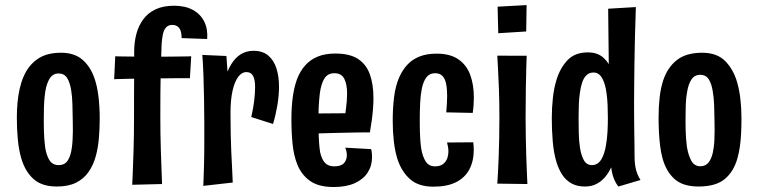

<svg xmlns="http://www.w3.org/2000/svg" viewBox="-20 -739 3045 771"><path d="M207.8 10Q148 10 114.4 -20.4Q80.8 -50.8 65.6 -102.6Q55.6 -136.8 51.6 -178.6Q47.6 -220.4 47.6 -267Q47.6 -298.8 50.4 -327.7Q53.2 -356.6 59 -382.6Q64.8 -408.6 74.4 -430.6Q93.2 -475.4 129.7 -501.3Q166.2 -527.2 224.4 -527.2Q277.8 -527.2 309.7 -500.4Q341.6 -473.6 358 -428.6Q370 -395.4 375.2 -353.2Q380.4 -311 380.4 -263.6Q380.4 -221.8 377.1 -184.1Q373.8 -146.4 365.4 -114.6Q355.2 -76.2 335.4 -48.2Q315.6 -20.2 284.7 -5.1Q253.8 10 207.8 10ZM215.4 -76Q240.4 -76 252.4 -95Q264.4 -114 268.4 -145.6Q270.6 -160.8 271.5 -177.6Q272.4 -194.4 272.6 -213.3Q272.8 -232.2 272.2 -252.4Q271.6 -288.4 270.8 -319.9Q270 -351.4 266 -375.4Q261 -408 249.4 -426Q237.8 -444 215.4 -444Q201.8 -444 192.3 -437.3Q182.8 -430.6 176.4 -418.5Q170 -406.4 165.4 -389.2Q161.4 -372.4 159.2 -350.9Q157 -329.4 156.4 -305.1Q155.8 -280.8 155.8 -255.2Q155.8 -235.6 156.2 -216.5Q156.6 -197.4 158 -180.5Q159.4 -163.6 161.2 -148.4Q166.2 -115.2 178.6 -95.6Q191 -76 215.4 -76Z M438.4 -421 442.8 -513Q442.8 -513 457.7 -512.5Q472.6 -512 496 -512Q519.4 -512 546.3 -511.5Q573.2 -511 597.2 -511Q620.6 -511 646.7 -511.5Q672.8 -512 695.9 -512Q719 -512 733.4 -512.5Q747.8 -513 747.8 -513L742.6 -425Q742.6 -425 728.7 -425Q714.8 -425 692.8 -425Q670.8 -425 645 -424.5Q619.2 -424 595.2 -424Q570.6 -424 543.2 -423.5Q515.8 -423 492.2 -422.5Q468.6 -422 453.5 -421.5Q438.4 -421 438.4 -421ZM679 -716Q723.8 -716 754.5 -699.2Q785.2 -682.4 800.1 -652.4Q815 -622.4 812 -582.4L709.4 -586Q709 -615.6 699 -627.3Q689 -639 672.2 -639Q655.8 -639 646.7 -628.7Q637.6 -618.4 634 -600.7Q630.4 -583 629 -561.8Q626.6 -504.8 625.5 -458.6Q624.4 -412.4 624.1 -368.3Q623.8 -324.2 623.8 -272Q623.8 -200.6 625.8 -138.3Q627.8 -76 629.3 -38Q630.8 0 630.8 0L511 3Q511 3 512.7 -35Q514.4 -73 516.3 -135.5Q518.2 -198 518.2 -270.6Q518.2 -316 518.2 -347.1Q518.2 -378.2 518.5 -403.8Q518.8 -429.4 518.8 -459Q518.8 -488.6 518.8 -531.4Q518.8 -569.2 527.5 -602.3Q536.2 -635.4 555.1 -661.2Q574 -687 604.7 -701.5Q635.4 -716 679 -716Z M989 -269Q996.8 -302.2 1000.6 -333.7Q1004.4 -365.2 1004.4 -390.2Q1004.4 -418.4 996.3 -434Q988.2 -449.6 969 -449.6Q951 -449.6 936.6 -430.5Q922.2 -411.4 913.9 -374.9Q905.6 -338.4 905.6 -286L861.8 -243.4Q862.2 -293.6 867.3 -338.1Q872.4 -382.6 882.5 -418.7Q892.6 -454.8 908.5 -480.9Q924.4 -507 946.6 -521Q968.8 -535 997.8 -535Q1035 -535 1057.5 -515.7Q1080 -496.4 1090.2 -464Q1100.4 -431.6 1100.4 -391.4Q1100.4 -355.4 1093.9 -316.7Q1087.4 -278 1076.4 -241.2ZM796.4 7.4Q797.4 -18.6 798.2 -41.7Q799 -64.8 799.5 -87Q800 -109.2 800.2 -133Q800.4 -156.8 800.4 -184.3Q800.4 -211.8 800.4 -245.4Q800.4 -293.6 799.4 -343Q798.4 -392.4 796.9 -437.9Q795.4 -483.4 792.4 -518.4L889.2 -514.2Q891.2 -487.4 893.3 -455.7Q895.4 -424 898.6 -383.2Q901.8 -342.4 905.6 -286Q905.6 -241.4 906.4 -203.5Q907.2 -165.6 908.6 -132.2Q910 -98.8 911.8 -67.7Q913.6 -36.6 914.6 -6Z M1319.8 12Q1259.6 12 1225.1 -12.4Q1190.6 -36.8 1173.6 -79.2Q1159.6 -114.6 1154.9 -160.5Q1150.2 -206.4 1150.2 -260.6Q1150.2 -307 1155.4 -347.2Q1160.6 -387.4 1172.4 -420.2Q1184.6 -452.6 1204.9 -475.7Q1225.2 -498.8 1255 -511.4Q1284.8 -524 1326.6 -524Q1384.6 -524 1417.7 -502.3Q1450.8 -480.6 1465.2 -440.5Q1479.6 -400.4 1479.6 -345.4Q1479.6 -324.6 1477.9 -302.4Q1476.2 -280.2 1473 -256.7Q1469.8 -233.2 1465.4 -207.4L1364.8 -269.2Q1367.2 -286.6 1369.3 -302.6Q1371.4 -318.6 1372.6 -333.9Q1373.8 -349.2 1373.8 -362.2Q1373.8 -400.4 1362.5 -422.7Q1351.2 -445 1322.4 -445Q1296.6 -445 1283.2 -424.5Q1269.8 -404 1264.4 -364.8Q1262.8 -351.6 1261.5 -336.1Q1260.2 -320.6 1259.5 -304Q1258.8 -287.4 1258.8 -269.8Q1258.8 -240.2 1259.3 -214Q1259.8 -187.8 1261.3 -166.1Q1262.8 -144.4 1265.6 -127.4Q1271.8 -99.4 1284.9 -85.2Q1298 -71 1322.6 -71Q1349.4 -71 1361.1 -83.8Q1372.8 -96.6 1372.8 -116Q1372.8 -122.8 1371.2 -130.6Q1369.6 -138.4 1366.4 -146L1470.4 -140.2Q1472.4 -132.6 1473.2 -124.3Q1474 -116 1474 -108Q1474 -73.2 1456.3 -45.9Q1438.6 -18.6 1404.3 -3.3Q1370 12 1319.8 12ZM1183.2 -199.8 1180.4 -282.8 1448 -284.8 1465.4 -207.4Q1465.4 -207.4 1446.3 -207.4Q1427.2 -207.4 1396 -206.7Q1364.8 -206 1327.2 -205.2Q1289.6 -204.4 1251.8 -203.1Q1214 -201.8 1183.2 -199.8Z M1720.4 10.6Q1660.6 10.6 1626.7 -19.5Q1592.8 -49.6 1576.6 -98.4Q1566 -131.6 1561.5 -171.5Q1557 -211.4 1557 -253.8Q1557 -305 1562.5 -349.5Q1568 -394 1583.2 -428.8Q1596.4 -458.4 1616.2 -479.6Q1636 -500.8 1665 -512.2Q1694 -523.6 1733.4 -523.6Q1787.4 -523.6 1820.4 -501Q1853.4 -478.4 1868.1 -438.7Q1882.8 -399 1882.8 -347.4Q1882.8 -332.4 1881.7 -317Q1880.6 -301.6 1878.2 -285.6L1772 -287.8Q1773.4 -305.4 1774.5 -322Q1775.6 -338.6 1775.6 -353.4Q1775.6 -380.8 1771.6 -401.6Q1767.6 -422.4 1757 -433.7Q1746.4 -445 1727.2 -445Q1704.8 -445 1692.3 -428.5Q1679.8 -412 1673.8 -382.8Q1668.8 -358.4 1667.2 -326Q1665.6 -293.6 1665.6 -257.8Q1665.6 -235.6 1666 -214.9Q1666.4 -194.2 1667.8 -175.9Q1669.2 -157.6 1671.6 -141.4Q1677.2 -109.2 1689.8 -90.1Q1702.4 -71 1726.8 -71Q1745.8 -71 1757.5 -79.1Q1769.2 -87.2 1774.9 -100.7Q1780.6 -114.2 1780.6 -131.6Q1780.6 -139.6 1779.2 -148.4Q1777.8 -157.2 1775.2 -166.8L1880.4 -167.6Q1881.4 -159.6 1881.9 -152.1Q1882.4 -144.6 1882.4 -137.2Q1882.4 -91.8 1864.7 -58.6Q1847 -25.4 1811.3 -7.4Q1775.6 10.6 1720.4 10.6Z M2097.8 0 1977 -1.6Q1978.2 -19.6 1979.7 -46.1Q1981.2 -72.6 1982.4 -106.4Q1983.6 -140.2 1984.5 -180.4Q1985.4 -220.6 1985.4 -266Q1985.4 -331.2 1983.5 -382Q1981.6 -432.8 1979.6 -466.9Q1977.6 -501 1977 -515.4L2095 -515.2Q2094.4 -503.2 2093.4 -468.4Q2092.4 -433.6 2091.5 -381.7Q2090.6 -329.8 2090.6 -265Q2090.6 -222.4 2091.5 -183.4Q2092.4 -144.4 2093.3 -110.3Q2094.2 -76.2 2095.7 -48.3Q2097.2 -20.4 2097.8 0ZM2093 -612.6 1980.8 -605.6 1978.2 -712.2 2094.6 -718.6Z M2328.6 10Q2297.4 10 2275 -2.4Q2252.6 -14.8 2238 -37Q2223.4 -59.2 2214.4 -88.8Q2203.4 -125.6 2199.6 -171Q2195.8 -216.4 2195.8 -264.2Q2195.8 -306.6 2200.2 -346.2Q2204.6 -385.8 2214.8 -419Q2230 -467.6 2259.7 -498.1Q2289.4 -528.6 2339.6 -528.6Q2362.6 -528.6 2378.3 -522.4Q2394 -516.2 2405.3 -505.3Q2416.6 -494.4 2424.6 -481.6Q2424.6 -500.8 2424.1 -529.4Q2423.6 -558 2423.4 -589.6Q2423.2 -621.2 2422.7 -651.4Q2422.2 -681.6 2422.2 -704L2533.4 -710.6Q2531.2 -646.2 2529.7 -590.1Q2528.2 -534 2527.7 -486.3Q2527.2 -438.6 2526.7 -398.9Q2526.2 -359.2 2526.2 -327.6Q2526.2 -296.8 2526.4 -269.8Q2526.6 -242.8 2526.9 -217.6Q2527.2 -192.4 2527.7 -166.2Q2528.2 -140 2528.2 -111.2Q2528.2 -80.8 2533.7 -58.6Q2539.2 -36.4 2552 -16.2L2463.4 10Q2451.8 -4 2444.4 -23.7Q2437 -43.4 2434.4 -67.2Q2425 -46.4 2410.6 -29Q2396.2 -11.6 2376.2 -0.8Q2356.2 10 2328.6 10ZM2357.4 -76Q2369.6 -76 2379.1 -82.3Q2388.6 -88.6 2395 -99.5Q2401.4 -110.4 2406.2 -125.2Q2411 -140 2413.6 -157.6Q2418 -182.4 2419.5 -210.3Q2421 -238.2 2421 -264.6Q2421 -291.2 2419.9 -316.8Q2418.8 -342.4 2415.6 -364.6Q2413.4 -382.8 2409 -398Q2404.6 -413.2 2398.4 -424.4Q2392.2 -435.6 2383.6 -441.7Q2375 -447.8 2363.4 -447.8Q2346.6 -447.8 2335.4 -437.3Q2324.2 -426.8 2317.9 -408.2Q2311.6 -389.6 2308.4 -365Q2305.2 -343.2 2304.3 -317.4Q2303.4 -291.6 2303.4 -265Q2303.4 -233.6 2304.1 -204.1Q2304.8 -174.6 2308.4 -150Q2313 -117 2324.1 -96.5Q2335.2 -76 2357.4 -76Z M2784.8 10Q2721.4 10 2687.7 -21Q2654 -52 2640 -105Q2634 -127.8 2630.8 -153.6Q2627.6 -179.4 2626.1 -208Q2624.6 -236.6 2624.6 -267Q2624.6 -310.2 2628.9 -348.1Q2633.2 -386 2643.2 -416.4Q2660.4 -468 2697.7 -497.6Q2735 -527.2 2799.6 -527.2Q2858.6 -527.2 2891.6 -494.3Q2924.6 -461.4 2940 -409Q2949.2 -376.8 2953.3 -339.8Q2957.4 -302.8 2957.4 -263.6Q2957.4 -233.2 2956.1 -205.1Q2954.8 -177 2951.3 -152.1Q2947.8 -127.2 2941.8 -105.4Q2927 -50.8 2890.8 -20.4Q2854.6 10 2784.8 10ZM2792.4 -71.4Q2809 -71.4 2819.6 -80.8Q2830.2 -90.2 2836.7 -107.2Q2843.2 -124.2 2845.8 -145.6Q2848.2 -161.4 2848.8 -178.7Q2849.4 -196 2849.6 -214.9Q2849.8 -233.8 2849.2 -252.4Q2848.6 -285.6 2847.7 -315.8Q2846.8 -346 2842.4 -370.2Q2838 -401.6 2826.3 -420.1Q2814.6 -438.6 2792.4 -438.6Q2769 -438.6 2756.6 -419.8Q2744.2 -401 2739.2 -370.2Q2734.6 -346 2733.7 -316.2Q2732.8 -286.4 2732.8 -255.2Q2732.8 -236.4 2733.2 -217.8Q2733.6 -199.2 2735 -181.8Q2736.4 -164.4 2738.6 -148.2Q2744.2 -114.8 2756.3 -93.1Q2768.4 -71.4 2792.4 -71.4Z"/></svg>

Font: Truculenta
Style: Regular
Weight: 400
Designer: Ivan Castro, Eva Sanz & Omnibus-Type Team
Foundry: Omnibus-Type
Version: Version 1.002